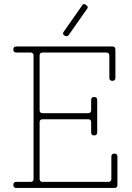

<svg xmlns="http://www.w3.org/2000/svg" viewBox="-20 -930 654 950"><path d="M61 -30H131Q146 -30 146 -45V-655Q146 -670 131 -670H61Q46 -670 46 -685Q46 -700 61 -700H536Q551 -700 551 -685V-545Q551 -530 536 -530Q521 -530 521 -545V-655Q521 -670 506 -670H191Q176 -670 176 -655V-385Q176 -370 191 -370H416Q431 -370 431 -385V-435Q431 -450 446 -450Q461 -450 461 -435V-275Q461 -260 446 -260Q431 -260 431 -275V-325Q431 -340 416 -340H191Q176 -340 176 -325V-45Q176 -30 191 -30H516Q531 -30 531 -45V-155Q531 -170 546 -170Q561 -170 561 -155V-15Q561 0 546 0H61Q46 0 46 -15Q46 -30 61 -30ZM296 -774 385 -901Q390 -910 396 -910Q401 -910 406 -905Q414 -900 414 -895Q414 -889 410 -885L320 -757Q316 -751 309 -751Q304 -751 299 -754Q292 -758 292 -764Q292 -770 296 -774Z"/></svg>

Font: ClassicType
Style: Regular
Weight: 400
Version: Version 1.004